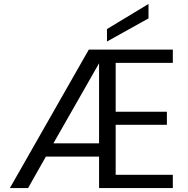

<svg xmlns="http://www.w3.org/2000/svg" viewBox="-20 -951 951 971"><path d="M30 0 429 -700H854V-633H565V-386H824V-320H565V-67H854V0H481V-159H212L122 0ZM481 -631 250 -226H481ZM521 -741V-804L731 -931V-858Z"/></svg>

Font: DeepMind Sans
Style: Regular
Weight: 400
Designer: Jonny Pinhorn / Modifications: Colophon Foundry
Foundry: Colophon Foundry
Version: Version 1.002; ttfautohint (v1.8.2)